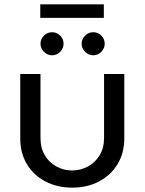

<svg xmlns="http://www.w3.org/2000/svg" viewBox="-20 -850 664 882"><path d="M312 12Q243 12 188.5 -16.5Q134 -45 103.5 -96Q73 -147 73 -215V-510H166V-216Q166 -170 186 -136.5Q206 -103 239.5 -85Q273 -67 311 -67Q350 -67 383.5 -85Q417 -103 437.5 -136.5Q458 -170 458 -216V-510H551V-215Q551 -147 520 -96Q489 -45 435 -16.5Q381 12 312 12ZM408 -596Q387 -596 371 -612Q355 -628 355 -649Q355 -671 371 -686.5Q387 -702 408 -702Q430 -702 445.5 -686.5Q461 -671 461 -649Q461 -628 445.5 -612Q430 -596 408 -596ZM219 -596Q198 -596 182 -612Q166 -628 166 -649Q166 -671 182 -686.5Q198 -702 219 -702Q241 -702 256.5 -686.5Q272 -671 272 -649Q272 -628 256.5 -612Q241 -596 219 -596ZM165 -768V-830H457V-768Z"/></svg>

Font: MuseoModerno Thin
Style: Regular
Weight: 400
Version: Version 1.003